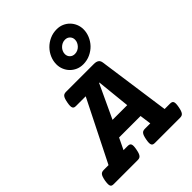

<svg xmlns="http://www.w3.org/2000/svg" viewBox="-279 -1000 1124 1124"><g transform="rotate(-45 283.0 -438.5)"><path d="M238.8 -479.5H159.2Q150.9 -479.5 145.5 -481.4Q140.1 -483.4 137.2 -489Q134.3 -494.6 134.3 -504.4Q134.3 -514.2 137.2 -529.8Q140.1 -545.4 143.6 -555.2Q147 -564.9 151.6 -570.3Q156.2 -575.7 162.4 -577.6Q168.5 -579.6 176.8 -579.6H406.2Q425.8 -579.6 436.5 -572.3Q447.3 -564.9 449.7 -547.9L512.7 -100.1H557.1Q565.4 -100.1 570.8 -98.1Q576.2 -96.2 579.1 -90.8Q582 -85.4 582 -75.7Q582 -65.9 579.1 -50.3Q576.2 -34.7 572.8 -24.9Q569.3 -15.1 564.7 -9.5Q560.1 -3.9 554 -2Q547.9 0 539.6 0H332.5Q324.2 0 318.8 -2Q313.5 -3.9 310.5 -9.5Q307.6 -15.1 307.6 -24.9Q307.6 -34.7 310.5 -50.3Q313.5 -65.9 316.9 -75.7Q320.3 -85.4 325 -90.8Q329.6 -96.2 335.7 -98.1Q341.8 -100.1 350.1 -100.1H394L384.3 -170.9H206.5L172.4 -100.1H206.5Q214.8 -100.1 220.2 -98.1Q225.6 -96.2 228.5 -90.8Q231.4 -85.4 231.4 -75.7Q231.4 -65.9 228.5 -50.3Q225.6 -34.7 222.2 -24.9Q218.8 -15.1 214.1 -9.5Q209.5 -3.9 203.4 -2Q197.3 0 189 0H-8.3Q-16.6 0 -22 -2Q-27.3 -3.9 -30 -9.5Q-32.7 -15.1 -32.7 -24.9Q-32.7 -34.7 -30.3 -50.3Q-27.3 -65.9 -23.9 -75.7Q-20.5 -85.4 -15.9 -90.8Q-11.2 -96.2 -5.1 -98.1Q1 -100.1 9.3 -100.1H48.3ZM374 -271 352.5 -479.5H349.6L252.4 -271ZM360.8 -621.6Q336.9 -621.6 316.7 -630.4Q296.4 -639.2 281.5 -654.3Q266.6 -669.4 258.1 -689.7Q249.5 -710 249.5 -732.9Q249.5 -760.7 260.7 -786.9Q272 -813 291.5 -833Q311 -853 337.9 -865.2Q364.7 -877.4 396 -877.4Q419.9 -877.4 440.2 -868.7Q460.4 -859.9 475.3 -844.7Q490.2 -829.6 498.8 -809.1Q507.3 -788.6 507.3 -765.6Q507.3 -739.3 496.6 -713.4Q485.8 -687.5 466.6 -667.2Q447.3 -647 420.2 -634.3Q393.1 -621.6 360.8 -621.6ZM369.6 -699.2Q381.8 -699.2 392.6 -704.1Q403.3 -709 411.4 -717.3Q419.4 -725.6 424.3 -736.1Q429.2 -746.6 429.2 -758.3Q429.2 -775.9 417.5 -787.8Q405.8 -799.8 387.2 -799.8Q374.5 -799.8 363.8 -794.7Q353 -789.6 344.7 -781.2Q336.4 -772.9 331.8 -762.2Q327.1 -751.5 327.1 -740.7Q327.1 -722.7 339.1 -710.9Q351.1 -699.2 369.6 -699.2Z"/></g></svg>

Font: Courier Prime
Style: Bold Italic
Weight: 700
Monospace: yes
Designer: Alan Dague-Greene
Foundry: Quote-Unquote Apps
Version: Version 1.202